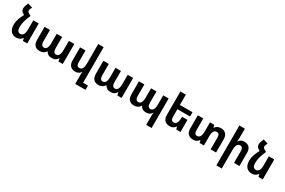

<svg xmlns="http://www.w3.org/2000/svg" viewBox="157 -2344 6174 4166"><g transform="rotate(30 3244.0 -261.5)"><path d="M272 -556V-541Q237 -468 214 -387Q191 -306 191 -227Q191 -165 213.5 -134.5Q236 -104 277 -104Q325 -104 350.5 -145Q376 -186 376 -274V-501H512V0H405L389 -64H383Q362 -30 326.5 -10Q291 10 239 10Q151 10 102 -47Q53 -104 53 -208Q53 -283 79 -357Q105 -431 145 -500L113 -519Q55 -554 55 -615Q55 -637 58.5 -655.5Q62 -674 70 -693L98 -762L215 -726L195 -684Q184 -659 184 -634Q184 -617 194 -604Q204 -591 233 -577Z M827 9Q745 9 701.5 -38Q658 -85 658 -178V-501H794V-212Q794 -158 814 -130.5Q834 -103 867 -103Q962 -103 962 -269V-501H1098V-214Q1098 -158 1118.5 -130.5Q1139 -103 1172 -103Q1267 -103 1267 -274V-501H1403V0H1297L1281 -70H1273Q1255 -35 1219 -13Q1183 9 1129 9Q1075 9 1039 -12Q1003 -33 984 -71H976Q956 -35 916.5 -13Q877 9 827 9Z M1989 132H2111V239H1853V5Q1853 -30 1860 -64H1854Q1835 -30 1801.5 -10Q1768 10 1716 10Q1638 10 1593 -36.5Q1548 -83 1548 -173V-501H1684V-203Q1684 -104 1757 -104Q1853 -104 1853 -274V-760H1989Z M2301 9Q2219 9 2175.5 -38Q2132 -85 2132 -178V-501H2268V-212Q2268 -158 2288 -130.5Q2308 -103 2341 -103Q2436 -103 2436 -269V-501H2572V-214Q2572 -158 2592.5 -130.5Q2613 -103 2646 -103Q2741 -103 2741 -274V-501H2877V0H2771L2755 -70H2747Q2729 -35 2693 -13Q2657 9 2603 9Q2549 9 2513 -12Q2477 -33 2458 -71H2450Q2430 -35 2390.5 -13Q2351 9 2301 9Z M3631 239V17Q3631 -6 3632.5 -25.5Q3634 -45 3638 -68H3632Q3614 -33 3580.5 -12Q3547 9 3493 9Q3439 9 3403 -12Q3367 -33 3348 -71H3339Q3320 -35 3280.5 -13Q3241 9 3191 9Q3109 9 3065.5 -38Q3022 -85 3022 -178V-501H3158V-212Q3158 -158 3178 -130.5Q3198 -103 3231 -103Q3326 -103 3326 -269V-501H3462V-214Q3462 -158 3482.5 -130.5Q3503 -103 3536 -103Q3631 -103 3631 -274V-501H3767V239Z M4353 -303V0H4246L4230 -64H4224Q4206 -30 4170 -10Q4134 10 4084 10Q4002 10 3957 -36.5Q3912 -83 3912 -173V-760H4048V-501H4365V-394H4048V-203Q4048 -104 4121 -104Q4217 -104 4217 -274V-303Z M5072 -511Q5154 -511 5199 -465Q5244 -419 5244 -328V0H5108V-298Q5108 -396 5035 -396Q4939 -396 4939 -227V0H4832L4816 -64H4810Q4792 -30 4756 -10Q4720 10 4670 10Q4588 10 4543 -36.5Q4498 -83 4498 -173V-501H4634V-203Q4634 -104 4707 -104Q4803 -104 4803 -274V-501H4910L4926 -438H4932Q4951 -471 4986.5 -491Q5022 -511 5072 -511Z M5527 -760V-527Q5527 -485 5522 -440H5528Q5546 -473 5578 -492Q5610 -511 5662 -511Q5741 -511 5785.5 -465Q5830 -419 5830 -328V0H5694V-298Q5694 -396 5621 -396Q5525 -396 5525 -227V239H5389V-760Z M6173 -556V-541Q6138 -468 6115 -387Q6092 -306 6092 -227Q6092 -165 6114.5 -134.5Q6137 -104 6178 -104Q6226 -104 6251.5 -145Q6277 -186 6277 -274V-501H6413V0H6306L6290 -64H6284Q6263 -30 6227.5 -10Q6192 10 6140 10Q6052 10 6003 -47Q5954 -104 5954 -208Q5954 -283 5980 -357Q6006 -431 6046 -500L6014 -519Q5956 -554 5956 -615Q5956 -637 5959.5 -655.5Q5963 -674 5971 -693L5999 -762L6116 -726L6096 -684Q6085 -659 6085 -634Q6085 -617 6095 -604Q6105 -591 6134 -577Z"/></g></svg>

Font: Noto Sans Armenian SemiCondensed
Style: Bold
Weight: 700
Width: 4
Designer: Monotype Design Team
Foundry: Monotype Imaging Inc.
Version: Version 2.008; ttfautohint (v1.8.4.7-5d5b)